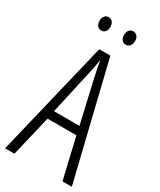

<svg xmlns="http://www.w3.org/2000/svg" viewBox="-222 -960 858 1032"><g transform="rotate(30 207.0 -444.5)"><path d="M356 0 297 -252H118L58 0H0L172 -714H241L414 0ZM224 -574Q218 -600 214 -622Q210 -644 206 -667Q200 -624 188 -574L128 -304H286ZM97 -848Q97 -867 106.5 -878Q116 -889 131 -889Q145 -889 154.5 -878Q164 -867 164 -848Q164 -827 154.5 -816.5Q145 -806 131 -806Q116 -806 106.5 -817Q97 -828 97 -848ZM249 -848Q249 -867 258.5 -878Q268 -889 283 -889Q297 -889 307 -878.5Q317 -868 317 -848Q317 -828 307 -817Q297 -806 283 -806Q268 -806 258.5 -817Q249 -828 249 -848Z"/></g></svg>

Font: Noto Sans Sinhala UI ExtraCondensed Light
Style: Regular
Weight: 300
Width: 2
Designer: Jelle Bosma - Monotype Design Team
Foundry: Monotype Imaging Inc.
Version: Version 2.006; ttfautohint (v1.8.4.7-5d5b)